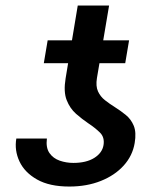

<svg xmlns="http://www.w3.org/2000/svg" viewBox="-20 -677 592 707"><path d="M361.2 -142.8Q365.8 -171.5 348 -188.9Q330.3 -206.3 305 -223Q282.3 -238.3 259.9 -258Q237.6 -277.7 225.5 -308.4Q213.4 -339.1 221.6 -388.5L230.8 -444.2H141.3L155.5 -528.4H245L266.3 -656.6H381.7L360.1 -528.4H455.3L441.1 -444.2H346.2L337 -389.9Q332 -359.7 340.9 -340.4Q349.8 -321 366.7 -307.9Q383.5 -294.7 402.7 -282.7Q423.7 -269.5 443 -253.9Q462.4 -238.3 472.5 -214Q482.6 -189.6 475.9 -150.2Q468 -103.3 435.4 -67.3Q402.7 -31.2 351.2 -10.7Q299.7 9.9 235.1 9.9Q162.3 9.9 116.5 -16Q70.7 -41.9 51.7 -82.6Q32.7 -123.2 40.1 -166.9H152.7Q148.4 -133.2 162.1 -113.5Q175.8 -93.8 199.9 -85.4Q224.1 -77.1 250 -77.1Q297.6 -77.1 327.1 -95.5Q356.5 -114 361.2 -142.8Z"/></svg>

Font: Inter UI Medium
Style: Italic
Weight: 500
Italic angle: 9.39999°
Designer: Rasmus Andersson
Foundry: rsms
Version: 3.2;8d6f07862